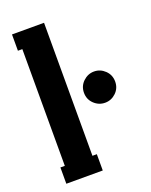

<svg xmlns="http://www.w3.org/2000/svg" viewBox="-130 -751 645 822"><g transform="rotate(-20 192.0 -340.0)"><path d="M193.8 0H27.8V-74.2H47.9V-606H27.8V-680.2H173.8V-74.2H193.8ZM303.2 -269Q274.4 -269 253.2 -289.3Q231.9 -309.6 231.9 -339.8Q231.9 -370.1 253.4 -390.6Q274.9 -411.1 303.2 -411.1Q331.5 -411.1 352.8 -390.6Q374 -370.1 374 -339.8Q374 -309.6 352.8 -289.3Q331.5 -269 303.2 -269Z"/></g></svg>

Font: Margherita Black
Style: Regular
Weight: 900
Designer: James Puckett
Foundry: Dunwich Type Founders
Version: Version 1.008;hotconv 1.0.109;makeotfexe 2.5.65596